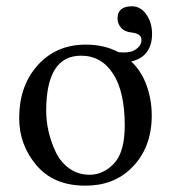

<svg xmlns="http://www.w3.org/2000/svg" viewBox="-20 -581 541 611"><path d="M41 -205.1Q41 -304.2 96.2 -369.1Q155.8 -439 252.9 -439Q312 -439 356.9 -415Q365.7 -414.1 377 -414.1Q384.8 -414.1 396 -416.5Q407.2 -418.9 418.7 -429Q430.2 -439 430.2 -454.1Q430.2 -473.1 401.9 -477.1Q377.9 -479 366 -491.9Q354 -504.9 354 -522Q354 -561 399.9 -561Q427.7 -561 445.8 -534.9Q463.9 -508.8 463.9 -473.1Q463.9 -455.6 459.5 -440.4Q455.1 -425.3 446.5 -414.3Q438 -403.3 425.5 -396Q413.1 -388.7 397.5 -385.7Q430.7 -354 446.8 -308.3Q462.9 -262.7 462.9 -213.9Q462.9 -109.4 397.9 -45.9Q340.8 10.3 251 9.8Q150.9 9.8 95.9 -55.2Q41 -120.1 41 -205.1ZM237.8 -403.8Q127 -403.8 127 -228Q127 -195.8 134.5 -162.8Q142.1 -129.9 157 -97.9Q171.9 -65.9 200 -45.4Q228 -24.9 265.1 -24.9Q309.1 -24.9 343 -61Q377 -97.2 377 -182.1Q377 -289.1 339.8 -346.4Q302.7 -403.8 237.8 -403.8Z"/></svg>

Font: Linux Libertine Capitals
Style: Small Caps
Weight: 400
Designer: Philipp H. Poll
Foundry: Philipp H. Poll
Version: Version 5.1.3